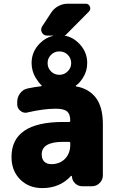

<svg xmlns="http://www.w3.org/2000/svg" viewBox="-20 -1008 619 1018"><path d="M338.9 -629.9Q357.4 -647.5 357.4 -673.3Q357.4 -699.2 339.4 -717.3Q321.3 -735.4 294.9 -735.4Q268.6 -735.4 250.5 -717.3Q232.4 -699.2 232.4 -673.3Q232.4 -647.5 250.5 -629.4Q268.6 -611.3 294.9 -611.3Q321.3 -611.3 338.9 -629.9ZM345.7 -361.3Q352.5 -361.3 352.5 -369.1Q352.5 -402.3 335.9 -417Q318.4 -431.6 275.4 -431.6Q211.9 -431.6 127 -412.1Q121.1 -410.2 116.2 -410.2Q100.6 -410.2 88.9 -419.9Q71.3 -433.6 71.3 -455.1V-467.8Q71.3 -493.2 86.9 -513.7Q102.5 -534.2 127 -539.1Q163.1 -546.9 199.2 -550.8Q200.2 -550.8 200.7 -552.7Q201.2 -554.7 200.2 -555.7Q186.5 -567.4 168.9 -595.7Q147.5 -631.8 147.5 -673.8Q147.5 -734.4 191.4 -778.3Q222.7 -809.6 262.7 -818.4Q262.7 -819.3 261.7 -819.3H229.5Q210.9 -819.3 202.1 -835.9Q198.2 -843.8 198.2 -850.6Q198.2 -859.4 203.1 -867.2L251 -940.4Q265.6 -962.9 289.1 -975.6Q312.5 -988.3 339.8 -988.3H434.6Q450.2 -988.3 456.5 -973.6Q462.9 -959 452.1 -947.3L328.1 -822.3Q325.2 -819.3 321.3 -819.3Q364.3 -812.5 398.4 -778.3Q442.4 -734.4 442.4 -673.8Q442.4 -630.9 419.9 -595.7Q400.4 -565.4 382.8 -554.7Q381.8 -553.7 382.3 -551.8Q382.8 -549.8 383.8 -549.8Q448.2 -539.1 486.3 -492.2Q525.4 -443.4 525.4 -349.6V-78.1Q525.4 -54.7 508.3 -37.6Q491.2 -20.5 467.8 -20.5H416Q394.5 -20.5 378.4 -35.6Q362.3 -50.8 361.3 -73.2Q361.3 -74.2 359.4 -75.2Q357.4 -76.2 356.4 -75.2Q297.9 -10.7 204.1 -10.7Q132.8 -10.7 86.9 -56.6Q41 -102.5 41 -175.8Q41 -361.3 314.5 -361.3ZM352.5 -248Q352.5 -255.9 345.7 -255.9H314.5Q201.2 -255.9 201.2 -189.5Q201.2 -164.1 214.8 -150.9Q228.5 -137.7 252 -137.7Q296.9 -137.7 324.7 -166Q352.5 -194.3 352.5 -241.2Z"/></svg>

Font: Gen Jyuu Gothic Heavy
Style: Bold
Weight: 900
Designer: [Source Han Sans]
Ryoko NISHIZUKA  (kana & ideographs); Paul D. Hunt (Latin, Greek & Cyrillic); Wenlong ZHANG  (bopomofo
Version: Version 1.002.20150607